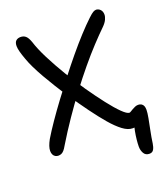

<svg xmlns="http://www.w3.org/2000/svg" viewBox="-158 -820 969 1112"><g transform="rotate(-20 326.0 -264.5)"><path d="M571 181Q547 181 536.5 162.5Q526 144 526 121Q526 104 528.5 79Q531 54 536 28Q541 2 547 -21L566 -3Q563 0 558.5 3Q554 6 547.5 7.5Q541 9 529 9Q501 9 469 -15Q437 -39 401 -81Q365 -123 324.5 -178.5Q284 -234 242 -296Q215 -336 190.5 -375.5Q166 -415 144.5 -452.5Q123 -490 107 -523Q91 -556 82 -582Q71 -612 65.5 -633Q60 -654 60 -668Q60 -690 70.5 -700Q81 -710 99 -710Q118 -710 130.5 -699Q143 -688 153 -660Q168 -612 199 -551Q230 -490 269 -425Q308 -360 350 -299.5Q392 -239 430.5 -189.5Q469 -140 498.5 -111Q528 -82 543 -82Q546 -82 552.5 -86Q559 -90 567.5 -95Q576 -100 585.5 -104Q595 -108 605 -108Q616 -108 624.5 -103Q633 -98 637 -88.5Q641 -79 641 -65Q641 -47 635 -14.5Q629 18 621 56.5Q613 95 608 132Q605 153 597 167Q589 181 571 181ZM71 11Q61 11 52.5 6Q44 1 39.5 -8.5Q35 -18 35 -31Q35 -44 40.5 -60.5Q46 -77 57 -97Q81 -137 115 -186.5Q149 -236 189.5 -290.5Q230 -345 273 -400.5Q316 -456 359 -508Q402 -560 442 -603.5Q482 -647 515 -678Q535 -697 545.5 -703Q556 -709 565 -709Q580 -708 590.5 -696.5Q601 -685 601 -666Q601 -653 593.5 -636.5Q586 -620 568 -602Q533 -568 490.5 -522.5Q448 -477 402 -421.5Q356 -366 308.5 -303Q261 -240 214.5 -172Q168 -104 125 -33Q115 -15 106.5 -5.5Q98 4 89.5 7.5Q81 11 71 11Z"/></g></svg>

Font: Shantell Sans
Style: Regular
Weight: 400
Designer: Stephen Nixon, Anya Danilova, Shantell Martin
Foundry: Arrow Type
Version: Version 1.008;[ac192a2d6]